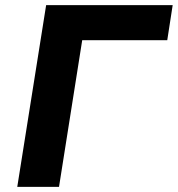

<svg xmlns="http://www.w3.org/2000/svg" viewBox="-20 -725 690 745"><path d="M47 0 159 -705H650L629 -569H299L209 0Z"/></svg>

Font: Nunito Sans 8pt ExtraBold
Style: Italic
Weight: 800
Italic angle: -9°
Version: Version 3.101;gftools[0.9.27]